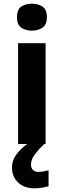

<svg xmlns="http://www.w3.org/2000/svg" viewBox="-20 -780 345 1040"><path d="M153 -760Q186 -760 210 -744.5Q234 -729 234 -687Q234 -646 210 -630Q186 -614 153 -614Q119 -614 95.5 -630Q72 -646 72 -687Q72 -729 95.5 -744.5Q119 -760 153 -760ZM227 -546V0H78V-546ZM148 111Q148 131 159 141Q170 151 187 151Q203 151 218 148Q233 145 243 142V229Q227 233 209 236.5Q191 240 167 240Q111 240 78 208.5Q45 177 45 128Q45 84 77 46Q109 8 155 -17L220 0Q186 32 167 58.5Q148 85 148 111Z"/></svg>

Font: Noto IKEA Simplified Chinese
Style: Bold
Weight: 700
Designer: Monotype Design Team
Foundry: Monotype Imaging Inc.
Version: Version 1.100